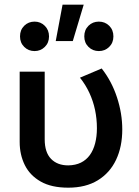

<svg xmlns="http://www.w3.org/2000/svg" viewBox="-20 -810 609 844"><path d="M280 15Q206 15 158.8 -12Q111.5 -39 89 -84.5Q66.5 -130 66.5 -186V-495H176.5V-197.5Q176.5 -140.5 204.2 -111.8Q232 -83 280 -83Q312 -83.5 335.8 -95.2Q359.5 -107 375 -128.5Q390.5 -150 398.2 -180Q406 -210 406 -246.5Q406 -287.5 397.8 -326.8Q389.5 -366 372.8 -402Q356 -438 331.5 -468.5L427 -509Q471 -453 494.2 -382.2Q517.5 -311.5 517.5 -241Q517.5 -165 490.2 -107.5Q463 -50 410 -17.5Q357 15 280 15ZM225 -629.5 255 -789.5H348L300 -629.5ZM132 -585.5Q105 -585.5 86.5 -603.8Q68 -622 68 -650Q68 -678.5 86.5 -696.8Q105 -715 132 -715Q158.5 -715 177 -696.5Q195.5 -678 195.5 -650Q195.5 -622 177 -603.8Q158.5 -585.5 132 -585.5ZM414.5 -585.5Q387.5 -585.5 369 -603.8Q350.5 -622 350.5 -650Q350.5 -678.5 369 -696.8Q387.5 -715 414.5 -715Q441.5 -715 460 -696.8Q478.5 -678.5 478.5 -650Q478.5 -622 460 -603.8Q441.5 -585.5 414.5 -585.5Z"/></svg>

Font: Geologica Cursive
Style: Regular
Weight: 400
Designer: Sindre Bremnes, Frode Helland
Foundry: Monokrom Skriftforlag AS
Version: Version 1.010;gftools[0.9.28]